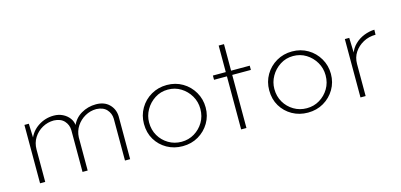

<svg xmlns="http://www.w3.org/2000/svg" viewBox="-55 -884 2556 1223"><g transform="rotate(-15 1222.5 -273.0)"><path d="M120 -385 124 -271 118 -281Q137 -333 183.5 -363.5Q230 -394 286 -394Q318 -394 344.5 -381Q371 -368 387.5 -346Q404 -324 406 -296L401 -290Q421 -341 466 -367.5Q511 -394 564 -394Q619 -394 651 -362.5Q683 -331 685 -284V0H651V-276Q650 -311 627 -336.5Q604 -362 559 -364Q519 -364 484.5 -344.5Q450 -325 428.5 -292.5Q407 -260 405 -219V0H371V-276Q370 -311 347 -336.5Q324 -362 279 -364Q238 -364 203 -344.5Q168 -325 146.5 -291Q125 -257 125 -214V0H91V-385Z M828 -194Q828 -250 855 -296Q882 -342 928.5 -369Q975 -396 1032 -396Q1089 -396 1135 -369Q1181 -342 1208 -295.5Q1235 -249 1235 -194Q1235 -138 1208 -92.5Q1181 -47 1135 -20Q1089 7 1031 7Q974 7 928 -19Q882 -45 855 -90Q828 -135 828 -194ZM862 -194Q862 -145 884.5 -106.5Q907 -68 945.5 -45Q984 -22 1031 -22Q1078 -22 1116 -45Q1154 -68 1177 -106.5Q1200 -145 1200 -194Q1200 -241 1177 -280Q1154 -319 1116 -342.5Q1078 -366 1031 -366Q983 -366 944.5 -341Q906 -316 884 -277Q862 -238 862 -194Z M1417 -553H1452V-378H1575V-350H1452V0H1417V-350H1332V-378H1417Z M1654 -194Q1654 -250 1681 -296Q1708 -342 1754.5 -369Q1801 -396 1858 -396Q1915 -396 1961 -369Q2007 -342 2034 -295.5Q2061 -249 2061 -194Q2061 -138 2034 -92.5Q2007 -47 1961 -20Q1915 7 1857 7Q1800 7 1754 -19Q1708 -45 1681 -90Q1654 -135 1654 -194ZM1688 -194Q1688 -145 1710.5 -106.5Q1733 -68 1771.5 -45Q1810 -22 1857 -22Q1904 -22 1942 -45Q1980 -68 2003 -106.5Q2026 -145 2026 -194Q2026 -241 2003 -280Q1980 -319 1942 -342.5Q1904 -366 1857 -366Q1809 -366 1770.5 -341Q1732 -316 1710 -277Q1688 -238 1688 -194Z M2233 -385 2237 -266 2233 -279Q2245 -315 2271.5 -340.5Q2298 -366 2332.5 -379.5Q2367 -393 2401 -394L2400 -361Q2355 -361 2318.5 -341Q2282 -321 2260 -288Q2238 -255 2238 -212V0H2204V-385Z"/></g></svg>

Font: Josefin Sans ExtraLight
Style: Regular
Weight: 250
Designer: Santiago Orozco
Foundry: Typemade
Version: Version 2.000